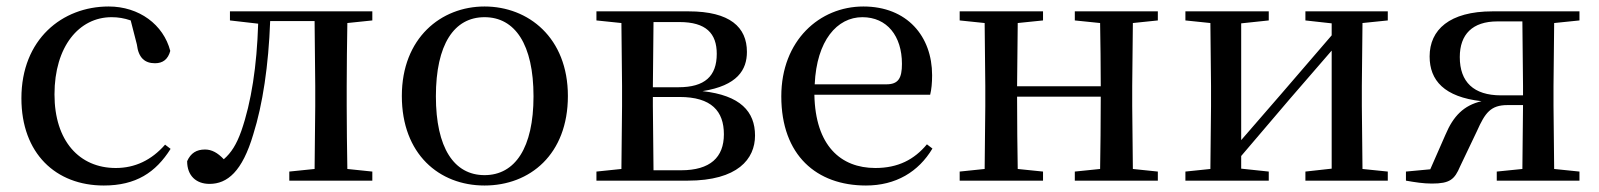

<svg xmlns="http://www.w3.org/2000/svg" viewBox="-20 -557 4931 592"><path d="M300 15C399 15 460 -25 506 -98L489 -111C447 -63 396 -39 337 -39C225 -39 148 -122 148 -266C148 -414 224 -504 324 -504C344 -504 363 -501 383 -494L402 -420C407 -378 427 -362 458 -362C482 -362 498 -374 505 -400C484 -481 409 -537 315 -537C172 -537 46 -436 46 -254C46 -84 152 15 300 15Z M949 0H1128V-28L1051 -36C1050 -92 1049 -175 1049 -230V-292C1049 -346 1050 -430 1051 -486L1128 -494V-522H689V-494L776 -484C772 -354 755 -242 724 -153C709 -111 693 -86 670 -66C651 -86 633 -96 612 -96C586 -96 568 -85 557 -60C557 -15 585 10 626 10C681 10 727 -28 761 -143C790 -235 808 -355 813 -492H950L952 -292V-230L950 -36L872 -28V0Z M1474 15C1614 15 1731 -81 1731 -261C1731 -441 1609 -537 1474 -537C1340 -537 1219 -440 1219 -261C1219 -82 1334 15 1474 15ZM1474 -17C1380 -17 1324 -101 1324 -260C1324 -420 1380 -504 1474 -504C1568 -504 1625 -420 1625 -260C1625 -101 1568 -17 1474 -17Z M1895 0H2100C2255 0 2308 -67 2308 -139C2308 -213 2263 -263 2146 -276C2254 -293 2283 -342 2283 -397C2283 -473 2231 -522 2103 -522H1819V-494L1896 -486L1898 -292V-230L1896 -36L1819 -28V0ZM1995 -489H2075C2157 -489 2190 -454 2190 -391C2190 -322 2153 -288 2072 -288H1993ZM1993 -258H2075C2174 -258 2212 -214 2212 -143C2212 -72 2170 -32 2080 -32H1995L1993 -230Z M2650 15C2742 15 2812 -27 2855 -99L2838 -112C2799 -65 2749 -39 2679 -39C2572 -39 2494 -108 2491 -265H2848C2852 -281 2854 -301 2854 -325C2854 -445 2777 -537 2642 -537C2507 -537 2389 -432 2389 -260C2389 -78 2498 15 2650 15ZM2492 -297C2498 -432 2561 -504 2639 -504C2715 -504 2761 -446 2761 -360C2761 -316 2750 -297 2713 -297Z M3294 -494 3372 -486C3373 -432 3374 -351 3374 -291H3116L3118 -486L3196 -494V-522H2939V-494L3016 -486L3018 -292V-230L3016 -36L2939 -28V0H3196V-28L3118 -36C3117 -92 3116 -179 3116 -259H3374C3374 -179 3373 -92 3372 -36L3294 -28V0H3550V-28L3473 -36L3471 -230V-292L3473 -486L3550 -494V-522H3294Z M4005 -494 4086 -485V-448L3931 -268L3807 -125V-485L3892 -494V-522H3635V-494L3712 -486L3714 -292V-230L3712 -36L3635 -28V0H3892V-28L3807 -37V-76L3957 -252L4086 -401V-37L4005 -28V0H4259V-28L4181 -36L4179 -230V-292L4181 -486L4259 -494V-522H4005Z M4595 0H4850V-28L4772 -36L4770 -230V-292L4772 -486L4850 -494V-522H4582C4449 -522 4388 -465 4388 -383C4388 -309 4433 -258 4548 -245C4493 -232 4461 -199 4437 -142L4390 -35L4315 -28V0C4343 5 4369 9 4395 9C4451 9 4465 -4 4482 -44L4534 -153C4559 -209 4576 -233 4628 -233H4676L4674 -36L4595 -28ZM4676 -263H4608C4524 -263 4481 -304 4481 -381C4481 -451 4520 -491 4597 -491H4674L4676 -292Z"/></svg>

Font: Noto Serif HK Medium
Style: Regular
Weight: 500
Designer: Ryoko NISHIZUKA 西塚涼子 (kana & ideographs); Frank Grießhammer (Latin, Greek & Cyrillic); Wenlong ZHANG 张文龙 (bopomofo); San
Foundry: Adobe
Version: Version 2.001;hotconv 1.1.0;makeotfexe 2.6.0